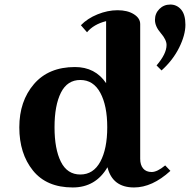

<svg xmlns="http://www.w3.org/2000/svg" viewBox="-20 -810 836 845"><path d="M597 -704V-111Q597 -84 610 -68.5Q623 -53 647.5 -53Q672 -53 707 -82L730 -58Q650 15 570 15Q475 15 453 -74Q401 15 300 15Q185 15 125 -59.5Q65 -134 65 -249.5Q65 -365 129.5 -440Q194 -515 310 -515Q399 -515 447 -444V-717Q392 -703 363 -668L336 -699Q365 -729 409.5 -747Q454 -765 497.5 -765Q541 -765 569 -747.5Q597 -730 597 -704ZM248 -402Q220 -346 220 -250Q220 -154 248 -98Q276 -42 333.5 -42Q391 -42 421.5 -98.5Q452 -155 452 -250Q452 -345 421.5 -401.5Q391 -458 333.5 -458Q276 -458 248 -402ZM691 -500 669 -522Q713 -573 713 -612Q713 -635 687.5 -664.5Q662 -694 662 -722.5Q662 -751 681.5 -770.5Q701 -790 729.5 -790Q758 -790 777 -768Q796 -746 796 -701Q796 -656 768.5 -600.5Q741 -545 691 -500Z"/></svg>

Font: Croissant One
Style: Regular
Weight: 400
Designer: Eduardo Rodriguez Tunni
Foundry: Eduardo Rodriguez Tunni
Version: Version 1.001